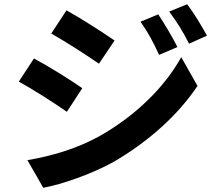

<svg xmlns="http://www.w3.org/2000/svg" viewBox="-20 -836 1040 910"><path d="M730 -768 646 -733C682 -682 705 -639 734 -576L821 -613C798 -659 758 -726 730 -768ZM867 -816 782 -781C819 -731 844 -692 876 -629L961 -667C937 -711 898 -776 867 -816ZM295 -787 223 -677C289 -640 393 -573 449 -534L523 -644C471 -680 361 -751 295 -787ZM110 -77 185 54C273 38 417 -12 519 -69C682 -164 824 -290 916 -429L839 -565C760 -422 620 -285 450 -190C342 -130 222 -96 110 -77ZM141 -559 69 -449C136 -413 240 -346 297 -306L370 -418C319 -454 209 -523 141 -559Z"/></svg>

Font: Noto Sans T Chinese Bold
Style: Bold
Weight: 700
Designer: Ryoko NISHIZUKA (kana & ideographs); Paul D. Hunt (Latin, Greek & Cyrillic); Wenlong ZHANG (bopomofo); Sandoll Communica
Foundry: Adobe Systems Incorporated
Version: Version 1.000;PS 1;hotconv 1.0.78;makeotf.lib2.5.61930